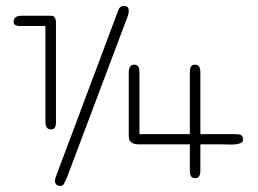

<svg xmlns="http://www.w3.org/2000/svg" viewBox="-20 -594 859 640"><path d="M166.5 -196.8Q166.5 -190.4 166.5 -184.3Q166.5 -178.2 165 -173.3Q163.6 -168.5 160.2 -165.5Q156.7 -162.6 150.4 -162.6Q143.1 -162.6 139.4 -165.5Q135.7 -168.5 133.8 -173.3Q131.8 -178.2 131.6 -184.3Q131.3 -190.4 131.3 -196.8V-507.3H56.2Q51.3 -507.3 45.9 -507.3Q40.5 -507.3 35.9 -508.5Q31.2 -509.8 28.3 -512.7Q25.4 -515.6 25.4 -521.5Q25.4 -528.8 28.6 -533Q31.7 -537.1 36.4 -539.1Q41 -541 46.1 -541.3Q51.3 -541.5 55.2 -541.5H149.4Q156.7 -541.5 160.2 -538.3Q163.6 -535.2 165 -530.3Q166.5 -525.4 166.5 -519.3Q166.5 -513.2 166.5 -507.3ZM203.1 -2Q197.8 9.3 193.8 17.6Q189.9 25.9 181.2 25.9Q171.4 25.9 167.2 20.5Q163.1 15.1 163.1 9.8Q163.1 4.4 164.8 -0.7Q166.5 -5.9 168.9 -12.2L369.1 -545.9Q372.6 -557.1 377.2 -565.7Q381.8 -574.2 393.1 -574.2Q402.3 -574.2 405.8 -569.6Q409.2 -564.9 409.2 -559.1Q409.2 -553.7 408 -547.9Q406.7 -542 404.3 -536.1ZM790 -128.9Q790 -121.1 783.4 -117.7Q776.9 -114.3 766.6 -113Q756.3 -111.8 743.7 -112.3Q731 -112.8 718.8 -112.8H647.9V-34.2Q647.9 -27.8 647.7 -21.7Q647.5 -15.6 645.8 -10.7Q644 -5.9 640.6 -2.9Q637.2 0 630.9 0Q623.5 0 619.9 -2.9Q616.2 -5.9 614.7 -10.7Q613.3 -15.6 613 -21.7Q612.8 -27.8 612.8 -34.2V-112.8H444.8Q431.6 -112.8 424.3 -115.7Q417 -118.7 413.6 -123.5Q410.2 -128.4 409.7 -134.5Q409.2 -140.6 409.2 -147V-345.7Q409.2 -351.6 409.4 -357.4Q409.7 -363.3 411.6 -367.9Q413.6 -372.6 417.2 -375.5Q420.9 -378.4 428.2 -378.4Q434.6 -378.4 438 -375.2Q441.4 -372.1 442.9 -367.4Q444.3 -362.8 444.6 -356.9Q444.8 -351.1 444.8 -345.7V-147H612.8V-344.2Q612.8 -350.6 613 -356.7Q613.3 -362.8 614.7 -367.7Q616.2 -372.6 619.9 -375.5Q623.5 -378.4 630.9 -378.4Q637.2 -378.4 640.6 -375.5Q644 -372.6 645.8 -367.7Q647.5 -362.8 647.7 -356.7Q647.9 -350.6 647.9 -344.2V-147H754.9Q762.7 -147 769.3 -146.7Q775.9 -146.5 780.5 -145Q785.2 -143.6 787.6 -139.9Q790 -136.2 790 -128.9Z"/></svg>

Font: Gruppo
Style: Regular
Weight: 400
Foundry: Vernon Adams
Version: Version 1.000